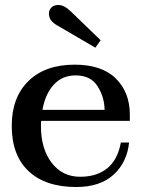

<svg xmlns="http://www.w3.org/2000/svg" viewBox="-20 -739 571 769"><path d="M176 -685Q176 -699 186 -709Q196 -719 214 -719Q238 -719 266 -691L383 -578L362 -548L213 -635Q193 -646 184.5 -657.5Q176 -669 176 -685ZM145 -255Q144 -248 144 -234Q144 -143 187 -87Q230 -31 301 -31Q367 -31 409 -64.5Q451 -98 464 -168H497Q489 -89 435 -39.5Q381 10 285 10Q162 10 94.5 -53.5Q27 -117 27 -235Q27 -349 94 -414.5Q161 -480 279 -480Q388 -480 444 -424.5Q500 -369 500 -280V-255ZM150 -299H399Q398 -351 370.5 -394Q343 -437 283 -437Q229 -437 195 -399.5Q161 -362 150 -299Z"/></svg>

Font: Taviraj Medium
Style: Regular
Weight: 500
Designer: Katatrad Team
Foundry: CadsonDemak
Version: Version 1.001